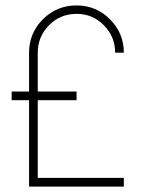

<svg xmlns="http://www.w3.org/2000/svg" viewBox="-20 -687 562 707"><path d="M436 0H87V-318H23V-350H87V-493Q87 -565 138 -616Q189 -667 262 -667Q334 -667 385 -616Q436 -565 436 -493H404Q404 -552 362.5 -594Q321 -636 262 -636Q202 -636 160.5 -594Q119 -552 119 -493V-350H262V-318H119V-32H436Z"/></svg>

Font: Zector
Style: Regular
Weight: 400
Designer: GGBot
Version: 0.72